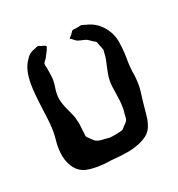

<svg xmlns="http://www.w3.org/2000/svg" viewBox="-72 -781 408 439"><g transform="rotate(-20 132.0 -561.5)"><path d="M229 -440Q223 -430 204 -421Q188 -414 171 -411Q154 -408 128 -406Q111 -403 93 -403Q78 -403 70 -405Q68 -405 64.5 -406Q61 -407 59 -408Q45 -414 36.5 -428.5Q28 -443 26 -460Q24 -477 26 -494Q27 -501 27 -514Q27 -532 22 -567Q16 -611 16 -632Q16 -667 28 -685Q35 -697 42 -701Q45 -703 48 -704Q51 -705 53 -706Q59 -709 61 -709Q63 -709 69 -706Q71 -706 75 -704.5Q79 -703 79 -702Q80 -701 78.5 -698Q77 -695 77 -694Q69 -678 67 -675Q63 -671 61 -666Q61 -661 63 -655Q64 -649 65.5 -639.5Q67 -630 67 -624Q67 -616 65.5 -607Q64 -598 64 -590Q64 -579 67.5 -568Q71 -557 76 -547Q78 -543 82 -534Q86 -525 87 -518Q89 -513 90 -502Q91 -491 92 -486Q92 -478 94 -476Q94 -476 100 -470Q108 -462 110 -461Q118 -457 132 -457L143 -456Q148 -456 158 -458Q174 -461 177 -463Q177 -463 181 -467Q183 -470 186.5 -473Q190 -476 192 -480Q194 -484 194 -496Q195 -500 195 -509Q195 -520 194 -528Q193 -536 192 -542Q188 -566 188 -577Q188 -586 190 -596.5Q192 -607 193 -611Q194 -615 196 -624.5Q198 -634 198 -641Q198 -643 198.5 -646.5Q199 -650 198 -652L194 -662Q191 -670 190 -672Q189 -673 183 -676Q175 -682 171 -684Q166 -686 158 -687.5Q150 -689 146 -692L137 -699Q135 -699 135 -700Q135 -701 141 -707Q142 -708 144 -711.5Q146 -715 148 -716Q150 -717 153.5 -717Q157 -717 159 -718Q162 -718 165 -719Q168 -720 171 -720Q172 -720 181 -717Q208 -711 225 -687Q235 -673 238 -656.5Q241 -640 241.5 -624.5Q242 -609 242 -603Q242 -595 244 -579Q247 -563 247 -546Q247 -535 243 -507L240 -477Q238 -453 229 -440Z"/></g></svg>

Font: Rubik-Burned
Style: Regular
Weight: 400
Designer: NaN (generative design), Hubert & Fischer (Rubik source font outlines)
Foundry: NaN, Hubert & Fischer
Version: Version 1.000